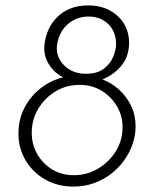

<svg xmlns="http://www.w3.org/2000/svg" viewBox="-20 -681 566 708"><path d="M48 -188Q48 -241 70.5 -284Q93 -327 130.5 -356Q168 -385 213 -396Q179 -413 159.5 -445Q140 -477 144 -516Q147 -545 158.5 -571Q170 -597 190.5 -617.5Q211 -638 239.5 -649.5Q268 -661 305 -661Q351 -661 385 -642.5Q419 -624 437.5 -593Q456 -562 456 -523Q456 -474 428.5 -440Q401 -406 358 -388Q392 -375 419.5 -350Q447 -325 463.5 -290.5Q480 -256 480 -214Q480 -183 469.5 -151.5Q459 -120 439 -91.5Q419 -63 391 -41Q363 -19 327.5 -6Q292 7 251 7Q192 7 146 -19.5Q100 -46 74 -90.5Q48 -135 48 -188ZM97 -191Q97 -149 117 -113.5Q137 -78 172 -56.5Q207 -35 253 -35Q301 -35 342 -59.5Q383 -84 407.5 -124Q432 -164 432 -212Q432 -254 411 -289.5Q390 -325 354.5 -346.5Q319 -368 274 -368Q224 -368 184 -343.5Q144 -319 120.5 -279Q97 -239 97 -191ZM190 -513Q186 -470 217 -439.5Q248 -409 296 -409Q339 -409 363.5 -428Q388 -447 398 -473Q408 -499 408 -518Q408 -564 379.5 -592Q351 -620 307 -620Q262 -620 229.5 -591.5Q197 -563 190 -513Z"/></svg>

Font: Josefin Sans Thin Light
Style: Italic
Weight: 300
Italic angle: -7°
Version: Version 2.000